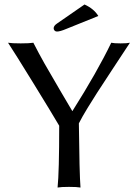

<svg xmlns="http://www.w3.org/2000/svg" viewBox="-20 -840 615 863"><path d="M334.5 -285.6Q336.9 -59.6 341.8 2.9Q325.7 0 290 0Q254.9 0 238.8 2.9Q246.1 -66.4 246.1 -274.9Q214.4 -329.1 129.2 -467.5Q43.9 -606 16.1 -647.9Q33.2 -645 73.2 -645Q112.8 -645 129.9 -647.9Q154.3 -600.1 180.2 -554.2Q206.1 -508.3 248.8 -436Q291.5 -363.8 305.2 -340.3Q417 -517.1 480 -647.9Q492.2 -645 522 -645Q550.8 -645 564 -647.9Q536.6 -606.4 485.8 -529.1Q435.1 -451.7 416.5 -423.1Q397.9 -394.5 373.5 -354.5Q349.1 -314.5 334.5 -285.6ZM359.9 -819.8Q402.8 -800.3 421.9 -768.1L277.8 -710Q250 -698.2 235.8 -698.2Q229.5 -698.2 225.3 -702.6Q221.2 -707 221.2 -712.9Q221.2 -724.1 235.8 -733.9Z"/></svg>

Font: Linux Biolinum
Style: Regular
Weight: 400
Designer: Philipp H. Poll
Foundry: Philipp H. Poll
Version: Version 0.6.4